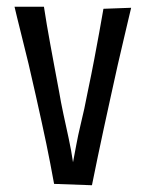

<svg xmlns="http://www.w3.org/2000/svg" viewBox="-20 -542 431 568"><path d="M23 -522H110Q114 -496 118.5 -469Q123 -442 128.5 -412.5Q134 -383 140.5 -347.5Q147 -312 155 -270Q160 -240 167.5 -205Q175 -170 183 -133.5Q191 -97 196 -62Q201 -88 206 -115Q211 -142 217.5 -169Q224 -196 229.5 -221Q235 -246 239 -268Q251 -325 259 -367.5Q267 -410 273.5 -445.5Q280 -481 286 -516L368 -519Q366 -511 360.5 -487.5Q355 -464 346.5 -428Q338 -392 328 -348.5Q318 -305 308 -258Q296 -203 286.5 -159.5Q277 -116 269 -77Q261 -38 252 6L140 2Q134 -31 128.5 -59.5Q123 -88 117 -117Q111 -146 103.5 -180Q96 -214 86 -259Q75 -309 64.5 -353Q54 -397 45 -432Q36 -467 30.5 -490.5Q25 -514 23 -522Z"/></svg>

Font: Truculenta Medium
Style: Regular
Weight: 500
Version: Version 1.002